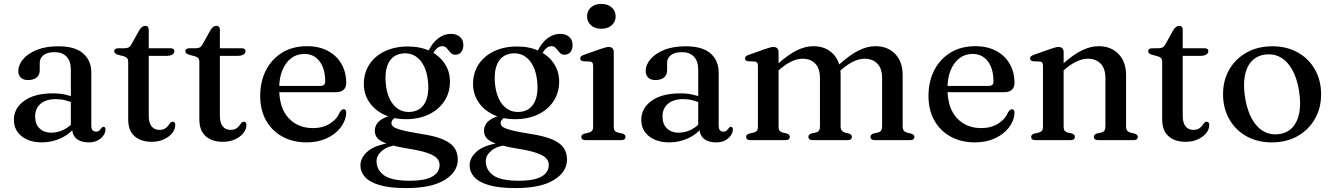

<svg xmlns="http://www.w3.org/2000/svg" viewBox="-20 -716 6811 981"><path d="M348.5 -61.5V-71.5L342 -74.5V-360Q342 -403.5 320.2 -426.5Q298.5 -449.5 259 -449.5Q221 -449.5 202 -433.8Q183 -418 183 -396V-357Q183 -332.5 167 -319.8Q151 -307 123.5 -307Q99 -307 86.2 -319.5Q73.5 -332 73.5 -353.5Q73.5 -384 97.5 -413Q121.5 -442 167.2 -460.8Q213 -479.5 278.5 -479.5Q363.5 -479.5 405 -443Q446.5 -406.5 446.5 -345V-74.5Q446.5 -58 452.8 -50.8Q459 -43.5 470 -43.5Q482 -43.5 487.5 -49Q493 -54.5 497 -60Q499.5 -63.5 502 -65.8Q504.5 -68 508.5 -68Q514 -68 516.5 -64.2Q519 -60.5 519 -54Q519 -39.5 509 -24.5Q499 -9.5 480 1Q461 11.5 433 11.5Q393.5 11.5 371 -7.2Q348.5 -26 348.5 -61.5ZM51 -104Q51 -163 103.8 -201Q156.5 -239 250.5 -239Q284.5 -239 313 -232.8Q341.5 -226.5 363 -216.5L355 -189.5Q334.5 -198 312.8 -203.8Q291 -209.5 265 -209.5Q215.5 -209.5 187.5 -185.8Q159.5 -162 159.5 -121Q159.5 -81 182.5 -59.5Q205.5 -38 241 -38Q274 -38 305 -53Q336 -68 358 -96L368.5 -73Q339 -32.5 292.5 -10.5Q246 11.5 194 11.5Q130.5 11.5 90.8 -19.8Q51 -51 51 -104Z M612.5 -428.5 585.5 -435.5Q573 -439 568.2 -443.5Q563.5 -448 563.5 -454Q563.5 -461.5 569 -465.5Q574.5 -469.5 584 -469.5H616Q629 -469.5 637.2 -473.8Q645.5 -478 651.5 -489.5L692 -562.5Q699.5 -574 706.8 -579Q714 -584 722 -584Q730.5 -584 735.2 -578.8Q740 -573.5 740 -564V-123.5Q740 -89 754.2 -70.8Q768.5 -52.5 794 -52.5Q812 -52.5 822.2 -58.8Q832.5 -65 838.5 -73Q844.5 -81 849.5 -87.5Q854.5 -94 862.5 -94Q868.5 -94 872 -90Q875.5 -86 875.5 -77Q875.5 -55.5 860 -36Q844.5 -16.5 817.2 -4Q790 8.5 755 8.5Q700 8.5 667.5 -20Q635 -48.5 635 -106.5V-400Q635 -412 630 -418.2Q625 -424.5 612.5 -428.5ZM693 -430.5V-469.5H850.5Q860.5 -469.5 865.8 -465.8Q871 -462 871 -454.5Q871 -444 860.5 -437.2Q850 -430.5 827.5 -430.5Z M976 -428.5 949 -435.5Q936.5 -439 931.8 -443.5Q927 -448 927 -454Q927 -461.5 932.5 -465.5Q938 -469.5 947.5 -469.5H979.5Q992.5 -469.5 1000.8 -473.8Q1009 -478 1015 -489.5L1055.5 -562.5Q1063 -574 1070.2 -579Q1077.5 -584 1085.5 -584Q1094 -584 1098.8 -578.8Q1103.5 -573.5 1103.5 -564V-123.5Q1103.5 -89 1117.8 -70.8Q1132 -52.5 1157.5 -52.5Q1175.5 -52.5 1185.8 -58.8Q1196 -65 1202 -73Q1208 -81 1213 -87.5Q1218 -94 1226 -94Q1232 -94 1235.5 -90Q1239 -86 1239 -77Q1239 -55.5 1223.5 -36Q1208 -16.5 1180.8 -4Q1153.5 8.5 1118.5 8.5Q1063.5 8.5 1031 -20Q998.5 -48.5 998.5 -106.5V-400Q998.5 -412 993.5 -418.2Q988.5 -424.5 976 -428.5ZM1056.5 -430.5V-469.5H1214Q1224 -469.5 1229.2 -465.8Q1234.5 -462 1234.5 -454.5Q1234.5 -444 1224 -437.2Q1213.5 -430.5 1191 -430.5Z M1749 -292Q1749 -269.5 1735.5 -257.2Q1722 -245 1696 -245H1376.5V-277H1616.5Q1641.5 -277 1641.5 -299Q1641.5 -366 1612.5 -403.2Q1583.5 -440.5 1535 -440.5Q1497 -440.5 1468.2 -419Q1439.5 -397.5 1423 -357.8Q1406.5 -318 1406.5 -264Q1406.5 -164.5 1454.2 -113Q1502 -61.5 1579 -61.5Q1628.5 -61.5 1665 -84Q1701.5 -106.5 1716.5 -143.5Q1723 -151.5 1727.2 -154.8Q1731.5 -158 1736.5 -158Q1743 -158 1746.2 -152Q1749.5 -146 1749 -138Q1746 -97 1719.2 -63Q1692.5 -29 1648 -8.8Q1603.5 11.5 1546.5 11.5Q1476.5 11.5 1422.8 -18Q1369 -47.5 1339.2 -100.8Q1309.5 -154 1309.5 -226Q1309.5 -299 1338.5 -356.2Q1367.5 -413.5 1421.2 -446.8Q1475 -480 1549 -480Q1610.5 -480 1655.2 -456Q1700 -432 1724.5 -389.8Q1749 -347.5 1749 -292Z M2130.5 -32Q2060 -43.5 2028.2 -52.5Q1996.5 -61.5 1988.2 -70Q1980 -78.5 1980 -87Q1980 -97 1987.5 -105.5Q1995 -114 2013.5 -122.5L2000.5 -129.5Q1960 -123 1937 -110.5Q1914 -98 1904.5 -81.8Q1895 -65.5 1895 -47.5Q1895 -26 1908.5 -10Q1922 6 1960.2 19.2Q1998.5 32.5 2072.5 44.5Q2133 54.5 2166.5 66.5Q2200 78.5 2213 93.2Q2226 108 2226 126.5Q2226 151.5 2209.8 169.8Q2193.5 188 2159.8 197.8Q2126 207.5 2073 207.5Q1980.5 207.5 1942.2 179.8Q1904 152 1904 107.5Q1904 78 1932 54.2Q1960 30.5 2015 23.5L2004.5 9Q1902 21.5 1861.8 54.8Q1821.5 88 1821.5 129Q1821.5 162 1844.8 188.2Q1868 214.5 1919.5 229.8Q1971 245 2056.5 245Q2183.5 245 2251.2 204Q2319 163 2319 99Q2319 64 2301.5 38.8Q2284 13.5 2242.8 -4Q2201.5 -21.5 2130.5 -32ZM2153.5 -427.5 2180 -422Q2199.5 -457 2212 -468.5Q2224.5 -480 2239 -480Q2251 -480 2258.5 -473.5Q2266 -467 2272 -458.5Q2278 -450 2285.8 -443.2Q2293.5 -436.5 2307 -436.5Q2325.5 -436.5 2336.5 -450Q2347.5 -463.5 2347.5 -486Q2347.5 -512.5 2329.8 -527.8Q2312 -543 2283.5 -543Q2251 -543 2221.2 -521.8Q2191.5 -500.5 2170 -458ZM2279 -299.5Q2279 -350.5 2252.2 -391Q2225.5 -431.5 2177.2 -455Q2129 -478.5 2064 -478.5Q1998 -478.5 1947 -454.5Q1896 -430.5 1867.5 -387.2Q1839 -344 1839 -286.5Q1839 -236 1866 -195.2Q1893 -154.5 1941.2 -130.8Q1989.5 -107 2054 -107Q2120 -107 2170.8 -131.2Q2221.5 -155.5 2250.2 -199Q2279 -242.5 2279 -299.5ZM2045 -443.5Q2096.5 -445.5 2129.2 -404.8Q2162 -364 2167.5 -292Q2172.5 -223 2147.8 -184.5Q2123 -146 2073 -144Q2038.5 -142.5 2012.2 -160.5Q1986 -178.5 1970 -213Q1954 -247.5 1950.5 -295Q1947 -341.5 1957 -374.2Q1967 -407 1989.2 -424.5Q2011.5 -442 2045 -443.5Z M2688.5 -32Q2618 -43.5 2586.2 -52.5Q2554.5 -61.5 2546.2 -70Q2538 -78.5 2538 -87Q2538 -97 2545.5 -105.5Q2553 -114 2571.5 -122.5L2558.5 -129.5Q2518 -123 2495 -110.5Q2472 -98 2462.5 -81.8Q2453 -65.5 2453 -47.5Q2453 -26 2466.5 -10Q2480 6 2518.2 19.2Q2556.5 32.5 2630.5 44.5Q2691 54.5 2724.5 66.5Q2758 78.5 2771 93.2Q2784 108 2784 126.5Q2784 151.5 2767.8 169.8Q2751.5 188 2717.8 197.8Q2684 207.5 2631 207.5Q2538.5 207.5 2500.2 179.8Q2462 152 2462 107.5Q2462 78 2490 54.2Q2518 30.5 2573 23.5L2562.5 9Q2460 21.5 2419.8 54.8Q2379.5 88 2379.5 129Q2379.5 162 2402.8 188.2Q2426 214.5 2477.5 229.8Q2529 245 2614.5 245Q2741.5 245 2809.2 204Q2877 163 2877 99Q2877 64 2859.5 38.8Q2842 13.5 2800.8 -4Q2759.5 -21.5 2688.5 -32ZM2711.5 -427.5 2738 -422Q2757.5 -457 2770 -468.5Q2782.5 -480 2797 -480Q2809 -480 2816.5 -473.5Q2824 -467 2830 -458.5Q2836 -450 2843.8 -443.2Q2851.5 -436.5 2865 -436.5Q2883.5 -436.5 2894.5 -450Q2905.5 -463.5 2905.5 -486Q2905.5 -512.5 2887.8 -527.8Q2870 -543 2841.5 -543Q2809 -543 2779.2 -521.8Q2749.5 -500.5 2728 -458ZM2837 -299.5Q2837 -350.5 2810.2 -391Q2783.5 -431.5 2735.2 -455Q2687 -478.5 2622 -478.5Q2556 -478.5 2505 -454.5Q2454 -430.5 2425.5 -387.2Q2397 -344 2397 -286.5Q2397 -236 2424 -195.2Q2451 -154.5 2499.2 -130.8Q2547.5 -107 2612 -107Q2678 -107 2728.8 -131.2Q2779.5 -155.5 2808.2 -199Q2837 -242.5 2837 -299.5ZM2603 -443.5Q2654.5 -445.5 2687.2 -404.8Q2720 -364 2725.5 -292Q2730.5 -223 2705.8 -184.5Q2681 -146 2631 -144Q2596.5 -142.5 2570.2 -160.5Q2544 -178.5 2528 -213Q2512 -247.5 2508.5 -295Q2505 -341.5 2515 -374.2Q2525 -407 2547.2 -424.5Q2569.5 -442 2603 -443.5Z M3116 -450V-68.5Q3116 -55 3121 -48.2Q3126 -41.5 3136 -39L3158.5 -34Q3167.5 -31.5 3171.8 -27.2Q3176 -23 3176 -16.5Q3176 -9 3170.5 -4.5Q3165 0 3153 0H2972Q2960.5 0 2955.2 -4.5Q2950 -9 2950 -16.5Q2950 -22.5 2954 -26.8Q2958 -31 2967 -33.5L2990.5 -39Q3000.5 -42 3005.5 -48.5Q3010.5 -55 3010.5 -68.5V-379.5Q3010.5 -390.5 3006.8 -395.5Q3003 -400.5 2994.5 -401.5L2960.5 -403Q2952 -404.5 2948.2 -408Q2944.5 -411.5 2944.5 -417Q2944.5 -423.5 2948.8 -427.8Q2953 -432 2964 -436L3047.5 -465.5Q3063.5 -471 3073.2 -473.5Q3083 -476 3090 -476Q3103 -476 3109.5 -469Q3116 -462 3116 -450ZM3052 -569Q3020 -569 2999.8 -586.8Q2979.5 -604.5 2979.5 -632.5Q2979.5 -661 2999.8 -678.5Q3020 -696 3052 -696Q3085 -696 3105.2 -678.2Q3125.5 -660.5 3125.5 -632.5Q3125.5 -604.5 3105.2 -586.8Q3085 -569 3052 -569Z M3554 -61.5V-71.5L3547.5 -74.5V-360Q3547.5 -403.5 3525.8 -426.5Q3504 -449.5 3464.5 -449.5Q3426.5 -449.5 3407.5 -433.8Q3388.5 -418 3388.5 -396V-357Q3388.5 -332.5 3372.5 -319.8Q3356.5 -307 3329 -307Q3304.5 -307 3291.8 -319.5Q3279 -332 3279 -353.5Q3279 -384 3303 -413Q3327 -442 3372.8 -460.8Q3418.5 -479.5 3484 -479.5Q3569 -479.5 3610.5 -443Q3652 -406.5 3652 -345V-74.5Q3652 -58 3658.2 -50.8Q3664.5 -43.5 3675.5 -43.5Q3687.5 -43.5 3693 -49Q3698.5 -54.5 3702.5 -60Q3705 -63.5 3707.5 -65.8Q3710 -68 3714 -68Q3719.5 -68 3722 -64.2Q3724.5 -60.5 3724.5 -54Q3724.5 -39.5 3714.5 -24.5Q3704.5 -9.5 3685.5 1Q3666.5 11.5 3638.5 11.5Q3599 11.5 3576.5 -7.2Q3554 -26 3554 -61.5ZM3256.5 -104Q3256.5 -163 3309.2 -201Q3362 -239 3456 -239Q3490 -239 3518.5 -232.8Q3547 -226.5 3568.5 -216.5L3560.5 -189.5Q3540 -198 3518.2 -203.8Q3496.5 -209.5 3470.5 -209.5Q3421 -209.5 3393 -185.8Q3365 -162 3365 -121Q3365 -81 3388 -59.5Q3411 -38 3446.5 -38Q3479.5 -38 3510.5 -53Q3541.5 -68 3563.5 -96L3574 -73Q3544.5 -32.5 3498 -10.5Q3451.5 11.5 3399.5 11.5Q3336 11.5 3296.2 -19.8Q3256.5 -51 3256.5 -104Z M3958 -450V-68.5Q3958 -55 3963 -48.5Q3968 -42 3977.5 -39L4000 -34Q4015.5 -28.5 4015.5 -17Q4015.5 0 3992.5 0H3814Q3802.5 0 3797.2 -4.5Q3792 -9 3792 -16.5Q3792 -22.5 3796 -26.8Q3800 -31 3808.5 -33.5L3832.5 -39Q3842.5 -42 3847.5 -48.5Q3852.5 -55 3852.5 -68.5V-379.5Q3852.5 -390.5 3848.8 -395.5Q3845 -400.5 3836.5 -401.5L3802.5 -403Q3794 -404.5 3790.2 -408Q3786.5 -411.5 3786.5 -417Q3786.5 -423.5 3790.8 -427.8Q3795 -432 3806 -436L3889.5 -465.5Q3905 -471 3914.8 -473.5Q3924.5 -476 3932.5 -476Q3945 -476 3951.5 -469Q3958 -462 3958 -450ZM3943.5 -344 3924 -363.5 3946 -382.5Q4006 -436.5 4050.2 -458.2Q4094.5 -480 4135.5 -480Q4199 -480 4237 -440.2Q4275 -400.5 4275 -332.5V-70.5Q4275 -56 4280.8 -49Q4286.5 -42 4297 -38.5L4317.5 -33.5Q4332.5 -28.5 4332.5 -17Q4332.5 0 4310 0H4133.5Q4110.5 0 4110.5 -17Q4110.5 -28.5 4125.5 -34L4149 -39Q4160 -42 4164.8 -49.2Q4169.5 -56.5 4169.5 -70.5V-316.5Q4169.5 -366.5 4145.2 -391.2Q4121 -416 4080.5 -416Q4055 -416 4026.5 -403.2Q3998 -390.5 3965 -362.5ZM4260.5 -344 4241.5 -363.5 4263 -382.5Q4323 -436.5 4367.2 -458.2Q4411.5 -480 4452.5 -480Q4516 -480 4554 -440.2Q4592 -400.5 4592 -332.5V-70.5Q4592 -56 4597.8 -48.8Q4603.5 -41.5 4614 -38.5L4635 -33.5Q4643.5 -31 4647.8 -26.8Q4652 -22.5 4652 -16.5Q4652 -9 4646.8 -4.5Q4641.5 0 4629.5 0H4450.5Q4427.5 0 4427.5 -17Q4427.5 -28.5 4443 -34L4466 -39Q4477 -42 4482 -49.2Q4487 -56.5 4487 -70.5V-316.5Q4487 -366.5 4462.5 -391.2Q4438 -416 4397.5 -416Q4372 -416 4343.5 -403.2Q4315 -390.5 4282 -362.5Z M5163.5 -292Q5163.5 -269.5 5150 -257.2Q5136.5 -245 5110.5 -245H4791V-277H5031Q5056 -277 5056 -299Q5056 -366 5027 -403.2Q4998 -440.5 4949.5 -440.5Q4911.5 -440.5 4882.8 -419Q4854 -397.5 4837.5 -357.8Q4821 -318 4821 -264Q4821 -164.5 4868.8 -113Q4916.5 -61.5 4993.5 -61.5Q5043 -61.5 5079.5 -84Q5116 -106.5 5131 -143.5Q5137.5 -151.5 5141.8 -154.8Q5146 -158 5151 -158Q5157.5 -158 5160.8 -152Q5164 -146 5163.5 -138Q5160.5 -97 5133.8 -63Q5107 -29 5062.5 -8.8Q5018 11.5 4961 11.5Q4891 11.5 4837.2 -18Q4783.5 -47.5 4753.8 -100.8Q4724 -154 4724 -226Q4724 -299 4753 -356.2Q4782 -413.5 4835.8 -446.8Q4889.5 -480 4963.5 -480Q5025 -480 5069.8 -456Q5114.5 -432 5139 -389.8Q5163.5 -347.5 5163.5 -292Z M5414.5 -450V-68.5Q5414.5 -55 5419.5 -48.5Q5424.5 -42 5434 -39L5456.5 -34Q5472 -28.5 5472 -17Q5472 0 5449 0H5270.5Q5259 0 5253.8 -4.5Q5248.5 -9 5248.5 -16.5Q5248.5 -22.5 5252.5 -26.8Q5256.5 -31 5265 -33.5L5289 -39Q5299 -42 5304 -48.5Q5309 -55 5309 -68.5V-379.5Q5309 -390.5 5305.2 -395.5Q5301.5 -400.5 5293 -401.5L5259 -403Q5250.5 -404.5 5246.8 -408Q5243 -411.5 5243 -417Q5243 -423.5 5247.2 -427.8Q5251.5 -432 5262.5 -436L5346 -465.5Q5361.5 -471 5371.2 -473.5Q5381 -476 5389 -476Q5401.5 -476 5408 -469Q5414.5 -462 5414.5 -450ZM5400 -344 5380.5 -363.5 5402.5 -382.5Q5462 -436.5 5507 -458.2Q5552 -480 5593 -480Q5656.5 -480 5695 -440.2Q5733.5 -400.5 5733.5 -332.5V-70.5Q5733.5 -56 5739.2 -48.8Q5745 -41.5 5755.5 -38.5L5776.5 -33.5Q5785 -31 5789.2 -26.8Q5793.5 -22.5 5793.5 -16.5Q5793.5 -9 5788 -4.5Q5782.5 0 5771 0H5592Q5569 0 5569 -17Q5569 -28.5 5584 -34L5607.5 -39Q5618.5 -42 5623.2 -49.2Q5628 -56.5 5628 -70.5V-316.5Q5628 -366.5 5603.2 -391.2Q5578.5 -416 5538 -416Q5512.5 -416 5483.5 -403.2Q5454.5 -390.5 5421.5 -362.5Z M5895.5 -428.5 5868.5 -435.5Q5856 -439 5851.2 -443.5Q5846.5 -448 5846.5 -454Q5846.5 -461.5 5852 -465.5Q5857.5 -469.5 5867 -469.5H5899Q5912 -469.5 5920.2 -473.8Q5928.5 -478 5934.5 -489.5L5975 -562.5Q5982.5 -574 5989.8 -579Q5997 -584 6005 -584Q6013.5 -584 6018.2 -578.8Q6023 -573.5 6023 -564V-123.5Q6023 -89 6037.2 -70.8Q6051.5 -52.5 6077 -52.5Q6095 -52.5 6105.2 -58.8Q6115.5 -65 6121.5 -73Q6127.5 -81 6132.5 -87.5Q6137.5 -94 6145.5 -94Q6151.5 -94 6155 -90Q6158.5 -86 6158.5 -77Q6158.5 -55.5 6143 -36Q6127.5 -16.5 6100.2 -4Q6073 8.5 6038 8.5Q5983 8.5 5950.5 -20Q5918 -48.5 5918 -106.5V-400Q5918 -412 5913 -418.2Q5908 -424.5 5895.5 -428.5ZM5976 -430.5V-469.5H6133.5Q6143.5 -469.5 6148.8 -465.8Q6154 -462 6154 -454.5Q6154 -444 6143.5 -437.2Q6133 -430.5 6110.5 -430.5Z M6481 -479.5Q6554.5 -479.5 6610.5 -448.2Q6666.5 -417 6698.2 -361.5Q6730 -306 6730 -233.5Q6730 -163 6697.8 -107.5Q6665.5 -52 6609 -20.2Q6552.5 11.5 6477.5 11.5Q6404.5 11.5 6348.5 -20Q6292.5 -51.5 6260.8 -107Q6229 -162.5 6229 -234.5Q6229 -306 6261 -361Q6293 -416 6349.8 -447.8Q6406.5 -479.5 6481 -479.5ZM6516 -31Q6558 -37 6584 -65.2Q6610 -93.5 6618.8 -141.2Q6627.5 -189 6617 -253.5Q6606 -319 6581.2 -362Q6556.5 -405 6521 -424Q6485.5 -443 6442.5 -437Q6401 -431 6374.8 -402.8Q6348.5 -374.5 6340 -326.8Q6331.5 -279 6342 -214.5Q6353 -149.5 6377.8 -106.2Q6402.5 -63 6438 -44Q6473.5 -25 6516 -31Z"/></svg>

Font: Fraunces Wonky
Style: Regular
Weight: 400
Version: Version 1.000;[b76b70a41]